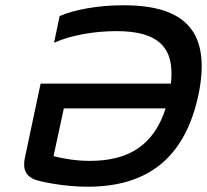

<svg xmlns="http://www.w3.org/2000/svg" viewBox="-20 -699 785 728"><path d="M206 -638 185 -537C250 -566 339 -581 422 -581C578 -581 644 -521 628 -382H134L74 -99C65 -56 80 -29 115 -17C139 -9 225 9 312 9C543 9 681 -103 732 -337C781 -572 690 -679 449 -679C350 -679 261 -662 206 -638ZM183 -107 222 -288H608C564 -151 471 -89 321 -89C269 -89 222 -97 183 -107Z"/></svg>

Font: LT Wave Text Medium Italic
Style: Regular
Weight: 500
Designer: Daniel Lyons
Version: Version 2.5 (Glyphs App)